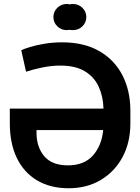

<svg xmlns="http://www.w3.org/2000/svg" viewBox="-20 -954 715 983"><path d="M297.9 -737.3Q410.6 -737.3 488.8 -692.1Q566.9 -647 607.2 -567.9Q647.5 -488.8 647.5 -387.2V-321.8Q647.5 -224.6 607.4 -149.9Q567.4 -75.2 496.1 -32.7Q424.8 9.8 331.5 9.8Q237.8 9.8 170.2 -30.3Q102.5 -70.3 66.4 -144.8Q30.3 -219.2 30.3 -322.3V-397.9H509.8Q508.3 -459.5 485.6 -509.5Q462.9 -559.6 414.8 -588.9Q366.7 -618.2 289.1 -618.2Q242.7 -618.2 195.1 -608.2Q147.5 -598.1 113.3 -586.9L88.9 -696.8Q103.5 -704.1 135 -713.6Q166.5 -723.1 208.7 -730.2Q251 -737.3 297.9 -737.3ZM508.3 -288.1H167V-273.4Q167 -201.2 206.5 -154.3Q246.1 -107.4 328.1 -107.4Q411.1 -107.4 456.1 -158.4Q501 -209.5 508.3 -288.1ZM353.5 -799.8Q345.2 -799.8 337.4 -801.3Q329.6 -799.8 321.8 -799.8Q293.5 -799.8 273.4 -819.3Q253.4 -838.9 253.4 -866.7Q253.4 -894.5 273.4 -914.1Q293.5 -933.6 321.8 -933.6Q329.6 -933.6 337.4 -931.6Q345.2 -933.6 353.5 -933.6Q381.8 -933.6 401.9 -914.1Q421.9 -894.5 421.9 -866.7Q421.9 -838.9 401.9 -819.3Q381.8 -799.8 353.5 -799.8Z"/></svg>

Font: Inter Display Semi Bold
Style: Regular
Weight: 600
Designer: Rasmus Andersson
Foundry: rsms
Version: Version 4.000;git-37864ae